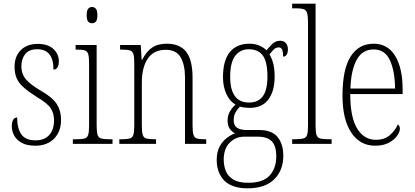

<svg xmlns="http://www.w3.org/2000/svg" viewBox="-20 -780 2249 1041"><path d="M171 10Q126 10 98 -5.5Q70 -21 57 -45Q44 -69 44 -94Q44 -120 52 -131.5Q60 -143 73 -143Q73 -85 95.5 -52Q118 -19 172 -19Q221 -19 247 -48Q273 -77 273 -129Q273 -164 255.5 -192Q238 -220 183 -252Q137 -281 109.5 -305Q82 -329 70.5 -355.5Q59 -382 59 -418Q59 -475 93 -508.5Q127 -542 184 -542Q240 -542 269.5 -514.5Q299 -487 299 -449Q299 -403 270 -403Q270 -513 182 -513Q137 -513 116.5 -486.5Q96 -460 96 -421Q96 -378 121.5 -349Q147 -320 200 -289Q265 -252 288 -215.5Q311 -179 311 -131Q311 -66 273 -28Q235 10 171 10Z M479 -654Q466 -654 458 -663Q450 -672 450 -698Q450 -723 458 -732.5Q466 -742 479 -742Q492 -742 500 -732.5Q508 -723 508 -698Q508 -672 500 -663Q492 -654 479 -654ZM375 0V-25H394Q423 -25 438 -29Q453 -33 458 -49Q463 -65 463 -98V-435Q463 -469 458.5 -485.5Q454 -502 440.5 -506.5Q427 -511 400 -511H390V-536H504V-99Q504 -65 509 -49Q514 -33 529 -29Q544 -25 573 -25H590V0Z M627 0V-25H639Q668 -25 683 -29Q698 -33 703 -49Q708 -65 708 -99V-438Q708 -472 703 -487.5Q698 -503 683.5 -507Q669 -511 641 -511H631V-536H743L748 -456H751Q773 -500 804 -521.5Q835 -543 884 -543Q956 -543 990 -498.5Q1024 -454 1024 -359V-99Q1024 -65 1029 -49Q1034 -33 1048 -29Q1062 -25 1091 -25H1098V0H983V-361Q983 -428 959.5 -469Q936 -510 878 -510Q814 -510 781.5 -462.5Q749 -415 749 -331V-98Q749 -64 754 -48.5Q759 -33 774 -29Q789 -25 818 -25H826V0Z M1323 241Q1237 241 1196 199Q1155 157 1155 87Q1155 44 1170.5 15Q1186 -14 1209 -31.5Q1232 -49 1254 -57Q1238 -65 1226 -81.5Q1214 -98 1214 -128Q1214 -155 1227.5 -177Q1241 -199 1257 -213Q1225 -231 1207 -271Q1189 -311 1189 -361Q1189 -452 1226 -497.5Q1263 -543 1333 -543Q1363 -543 1387 -532.5Q1411 -522 1425 -507Q1438 -523 1455.5 -541Q1473 -559 1499 -559Q1520 -559 1530.5 -545.5Q1541 -532 1541 -513Q1541 -495 1534.5 -484Q1528 -473 1515 -473Q1515 -498 1510 -510.5Q1505 -523 1491 -523Q1478 -523 1467 -514Q1456 -505 1441 -485Q1453 -466 1461 -437.5Q1469 -409 1469 -363Q1469 -286 1435 -240.5Q1401 -195 1333 -195Q1322 -195 1305.5 -197Q1289 -199 1281 -202Q1268 -189 1257.5 -171.5Q1247 -154 1247 -128Q1247 -99 1266 -87Q1285 -75 1318 -75H1385Q1455 -75 1485.5 -36.5Q1516 2 1516 64Q1516 144 1466.5 192.5Q1417 241 1323 241ZM1330 -224Q1380 -224 1405 -258Q1430 -292 1430 -365Q1430 -446 1404.5 -479.5Q1379 -513 1329 -513Q1283 -513 1255.5 -477.5Q1228 -442 1228 -364Q1228 -224 1330 -224ZM1325 211Q1407 211 1442.5 171Q1478 131 1478 67Q1478 13 1454.5 -13Q1431 -39 1375 -39H1304Q1257 -39 1225 -6Q1193 27 1193 85Q1193 120 1205 148.5Q1217 177 1246 194Q1275 211 1325 211Z M1564 0V-25H1575Q1608 -25 1624 -29Q1640 -33 1645 -48.5Q1650 -64 1650 -98V-660Q1650 -695 1644.5 -711Q1639 -727 1624.5 -731Q1610 -735 1583 -735H1564V-760H1691V-98Q1691 -64 1696 -48.5Q1701 -33 1717 -29Q1733 -25 1766 -25H1778V0Z M2014 10Q1932 10 1884.5 -61Q1837 -132 1837 -262Q1837 -404 1881 -473.5Q1925 -543 2006 -543Q2082 -543 2122.5 -477Q2163 -411 2163 -294V-270H1879Q1879 -144 1916.5 -83Q1954 -22 2018 -22Q2065 -22 2094 -47.5Q2123 -73 2137 -105Q2148 -99 2148 -82Q2148 -65 2133 -43.5Q2118 -22 2088 -6Q2058 10 2014 10ZM2122 -300Q2121 -395 2094 -453.5Q2067 -512 2006 -512Q1944 -512 1913.5 -455Q1883 -398 1880 -300Z"/></svg>

Font: Noto Serif Ethiopic Condensed ExtraLight
Style: Regular
Weight: 200
Width: 3
Designer: Monotype Design Team
Foundry: Monotype Imaging Inc.
Version: Version 2.102; ttfautohint (v1.8.4.7-5d5b)